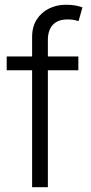

<svg xmlns="http://www.w3.org/2000/svg" viewBox="-20 -777 378 797"><path d="M305.2 -542.5V-485.4H7.8V-542.5ZM113.3 0V-623Q113.3 -666.5 132.6 -696.3Q151.9 -726.1 183.8 -741.7Q215.8 -757.3 253.4 -757.3Q278.3 -757.3 295.7 -753.7Q313 -750 322.3 -746.6L306.2 -689.5Q298.8 -691.9 287.6 -694.1Q276.4 -696.3 260.3 -696.3Q220.2 -696.3 199.5 -674.1Q178.7 -651.9 178.7 -610.4V0Z"/></svg>

Font: Inter 16pt Light
Style: Regular
Weight: 300
Version: Version 4.001;git-66647c0bb